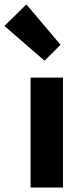

<svg xmlns="http://www.w3.org/2000/svg" viewBox="-73 -846 369 866"><path d="M-53 -729 128 -572 200 -644 46 -826ZM65 -496V0H211V-496Z"/></svg>

Font: Cambridge Sans Bold
Style: Regular
Weight: 700
Version: Version 2.020;PS 002.020;hotconv 1.0.88;makeotf.lib2.5.64775